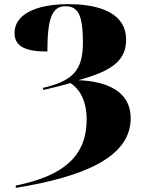

<svg xmlns="http://www.w3.org/2000/svg" viewBox="-20 -744 679 924"><path d="M56 149V160C377 108 609 15 609 -175C609 -306 492 -353 357 -358C521 -403 587 -453 587 -554C587 -674 471 -724 309 -724C148 -724 50 -672 50 -586C50 -523 97 -496 208 -496C208 -657 231 -714 295 -714C357 -714 379 -669 379 -540C379 -407 333 -355 186 -321L189 -311C232 -321 283 -334 319 -344C356 -321 397 -269 397 -169C397 13 278 104 56 149Z"/></svg>

Font: Noto Serif Display Black
Style: Regular
Weight: 900
Designer: Monotype Design Team
Foundry: Monotype Imaging Inc.
Version: Version 2.009